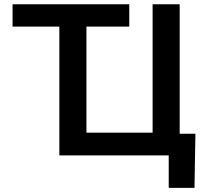

<svg xmlns="http://www.w3.org/2000/svg" viewBox="-20 -748 979 924"><path d="M40.5 -620.1V-727.5H602.1V-620.1H396V-109.4H714.4V-727.5H844.7V-104.5H920.4L916 156.2H792V0H265.6V-620.1Z"/></svg>

Font: Inter-SemiBold
Style: Regular
Weight: 600
Designer: Rasmus Andersson
Foundry: rsms
Version: Version 4.000;git-a52131595